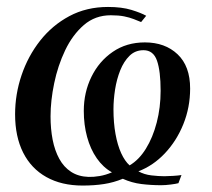

<svg xmlns="http://www.w3.org/2000/svg" viewBox="-20 -536 624 566"><path d="M223.5 11Q161.5 11 116.8 -14Q72 -39 48.2 -86.2Q24.5 -133.5 24.5 -199Q24.5 -258 43.5 -314.2Q62.5 -370.5 98.2 -416Q134 -461.5 184.5 -488.5Q235 -515.5 298.5 -515.5Q339 -515.5 367.5 -506.8Q396 -498 411 -489.5L396 -471Q386 -475 374 -479.8Q362 -484.5 345.8 -487.8Q329.5 -491 306.5 -491Q260.5 -491 227.2 -462.2Q194 -433.5 172.2 -388Q150.5 -342.5 139.8 -290.8Q129 -239 129 -193Q129 -156 135.2 -124Q141.5 -92 154.8 -67.8Q168 -43.5 189.5 -29.5Q211 -15.5 241 -14.5Q255.5 -14 273.5 -17Q291.5 -20 310 -28Q284 -42.5 265.2 -69.5Q246.5 -96.5 236.8 -132.2Q227 -168 227 -209Q227 -263.5 249.5 -309.5Q272 -355.5 312.5 -383.2Q353 -411 407 -411Q466.5 -411 503.5 -376Q540.5 -341 540.5 -275Q540.5 -219.5 520.5 -170Q500.5 -120.5 466 -84Q431.5 -47.5 388 -31Q405 -21.5 426.2 -19Q447.5 -16.5 464.5 -16.5Q474.5 -16.5 490.2 -17.5Q506 -18.5 515 -20L506 4Q499 6 483.2 8Q467.5 10 455 10Q425 10 396.8 6.5Q368.5 3 342 -9Q315.5 2 286.8 6.5Q258 11 223.5 11ZM403 -388Q378.5 -388 361.8 -371.5Q345 -355 334.5 -328.8Q324 -302.5 319.2 -272Q314.5 -241.5 314.5 -214Q314.5 -174 320.5 -141Q326.5 -108 337.2 -84.5Q348 -61 362 -48.5Q389.5 -64.5 410 -97.5Q430.5 -130.5 442 -174.8Q453.5 -219 453.5 -268.5Q453.5 -326.5 442.8 -357.2Q432 -388 403 -388Z"/></svg>

Font: Merriweather 144pt
Style: Italic
Weight: 400
Italic angle: -7.8°
Version: Version 2.101